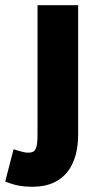

<svg xmlns="http://www.w3.org/2000/svg" viewBox="-66 -511 389 737"><path d="M42 75C31 75 19 72 6 68L-14 62L-46 186L-29 192C-8 200 20 206 58 206C188 206 234 114 234 5V-491H78V7C78 63 69 75 42 75Z"/></svg>

Font: Falling Sky
Style: ExBd
Weight: 400
Designer: Paul D. Hunt
Foundry: Adobe Systems Incorporated
Version: Version 1.02